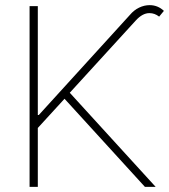

<svg xmlns="http://www.w3.org/2000/svg" viewBox="-20 -731 661 751"><path d="M95.7 -707H127.9V-281.2H131.8L488.3 -672.9Q503.9 -691.4 524.2 -701.2Q544.4 -710.9 565.4 -710.9Q597.2 -710.9 621.1 -688.5L602.5 -666Q585 -679.7 564.5 -679.7Q537.1 -679.7 510.7 -650.4L252.9 -368.2L588.9 0H546.9L232.4 -344.7L127.9 -230.5V0H95.7Z"/></svg>

Font: Pretendard JP Thin
Style: Regular
Weight: 100
Designer: Base glyphs from Inter by Rasmus Andersson; Hangeul glyphs from Noto Sans CJK(Source Han Sans) by Jang Soo-young and Kan
Foundry: Kil Hyung-jin
Version: Version 1.309